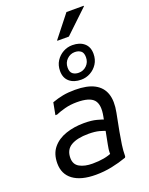

<svg xmlns="http://www.w3.org/2000/svg" viewBox="-190 -1146 970 1253"><g transform="rotate(-20 295.0 -520.0)"><path d="M252 12Q150 12 95 -28.5Q40 -69 40 -144Q40 -210 74.5 -251.5Q109 -293 166.5 -312.5Q224 -332 292 -332Q346 -332 380.5 -322.5Q415 -313 428 -308V-228Q401 -240 371 -248Q341 -256 296 -256Q218 -256 175 -230.5Q132 -205 132 -148Q132 -103 167 -83.5Q202 -64 256 -64Q301 -64 336 -70.5Q371 -77 404 -92L386 -62Q385 -77 385 -91Q385 -105 387 -119Q389 -133 392 -148L427 -328Q443 -408 413 -442Q383 -476 296 -476Q251 -476 213 -466Q175 -456 148 -444H136L152 -528Q191 -542 227.5 -549Q264 -556 312 -556Q396 -556 446 -529.5Q496 -503 513.5 -451.5Q531 -400 516 -324L492 -200Q484 -156 478 -115.5Q472 -75 472 -36L468 -28Q417 -10 363 1Q309 12 252 12ZM375 -604Q324 -604 293.5 -630Q263 -656 263 -704Q263 -744 282 -773.5Q301 -803 331 -819.5Q361 -836 395 -836Q446 -836 476.5 -810Q507 -784 507 -736Q507 -696 488 -666.5Q469 -637 439 -620.5Q409 -604 375 -604ZM375 -652Q407 -652 430 -674.5Q453 -697 453 -732Q453 -763 436.5 -775.5Q420 -788 395 -788Q364 -788 340.5 -765.5Q317 -743 317 -708Q317 -677 333.5 -664.5Q350 -652 375 -652ZM314 -896V-900L434 -1052H554V-1048L394 -896Z"/></g></svg>

Font: Kufam
Style: Italic
Weight: 400
Italic angle: -11°
Designer: Artur Schmal
Foundry: Original Type
Version: Version 1.301; ttfautohint (v1.8.3)